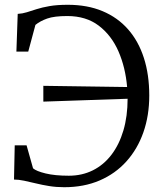

<svg xmlns="http://www.w3.org/2000/svg" viewBox="-20 -771 678 802"><path d="M248 11Q215 11 185.5 6.2Q156 1.5 129.8 -5Q103.5 -11.5 80.5 -16.2Q57.5 -21 38.5 -21L41.5 -164H91L118 -68Q131.5 -56 170.5 -46.5Q209.5 -37 267.5 -37Q322.5 -37 367.8 -59.5Q413 -82 445.5 -124.5Q478 -167 495.5 -226.2Q513 -285.5 513 -358.5L161 -346.5V-412.5L511 -407.5Q504 -489.5 474.8 -556.5Q445.5 -623.5 392.5 -663.8Q339.5 -704 261 -704Q206.5 -704 177 -693.5Q147.5 -683 128 -667L98 -555.5H48.5L54 -713Q73.5 -714 92 -719.8Q110.5 -725.5 133 -732.8Q155.5 -740 186.8 -745.5Q218 -751 263 -751Q345 -751 408.2 -724.5Q471.5 -698 515 -648.5Q558.5 -599 581 -529Q603.5 -459 603.5 -372Q603.5 -288.5 579 -218.5Q554.5 -148.5 508.2 -97Q462 -45.5 396.2 -17.2Q330.5 11 248 11Z"/></svg>

Font: Merriweather 24pt Light
Style: Regular
Weight: 300
Designer: Eben Sorkin
Foundry: Eben Sorkin
Version: Version 2.100